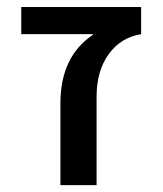

<svg xmlns="http://www.w3.org/2000/svg" viewBox="-20 -540 474 560"><path d="M42 -440.4V-519.5H391.6V-440.4Q332 -430.7 296.9 -381.8Q261.7 -333 261.7 -257.8V0H156.2V-238.3Q156.2 -375 251 -438.5V-440.4Z"/></svg>

Font: GenEi M Gothic v2 Medium
Style: Regular
Weight: 500
Version: Version 2.0